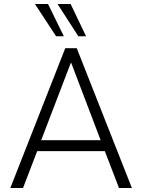

<svg xmlns="http://www.w3.org/2000/svg" viewBox="-20 -948 717 968"><path d="M32 0 309 -705H367L645 0H580L502 -203L534 -186H142L174 -203L96 0ZM337 -631 183 -229 164 -241H512L492 -229L339 -631ZM375 -765 270 -928H336L414 -765ZM263 -765 156 -928H222L302 -765Z"/></svg>

Font: Nunito Sans 10pt SemiCondensed Light
Style: Regular
Weight: 300
Width: 4
Designer: Vernon Adams
Foundry: Vernon Adams
Version: Version 3.101;gftools[0.9.27]